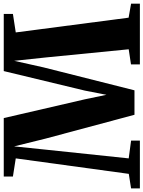

<svg xmlns="http://www.w3.org/2000/svg" viewBox="108 -896 783 1048"><g transform="rotate(-90 500.0 -371.5)"><path d="M75.5 -60.5 160 -677.5 61 -693V-743H380L482.5 -300L507 -182.5L530 -300.5L636.5 -743H948.5V-693L847.5 -677.5L928 -61.5L1004.5 -48V0H673V-48.5L755.5 -61L711 -512L692.5 -686L657 -527L531.5 -29.5H398L268 -514.5L225.5 -686.5L207.5 -512.5L160 -61L257 -48V0H-4V-48Z"/></g></svg>

Font: Merriweather 60pt ExtraBold
Style: Regular
Weight: 800
Version: Version 2.100